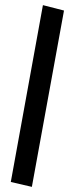

<svg xmlns="http://www.w3.org/2000/svg" viewBox="-20 -685 290 747"><path d="M104 42 22 23 147 -665 229 -644Z"/></svg>

Font: Inconsolata UltraCondensed Black
Style: Regular
Weight: 900
Width: 1
Monospace: yes
Designer: Raph Levien, Cyreal, Brenton Simpson
Foundry: Raph Levien, Cyreal, Google
Version: Version 3.001; ttfautohint (v1.8.2.53-6de2)